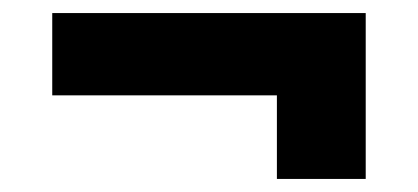

<svg xmlns="http://www.w3.org/2000/svg" viewBox="-20 -418 640 294"><path d="M60 -272H404V-144H540V-398H60Z"/></svg>

Font: Kreadon Extra Bold
Style: Regular
Weight: 800
Designer: kohakuno
Foundry: StudioGnu
Version: Version 1.000;Glyphs 3.1.2 (3151)